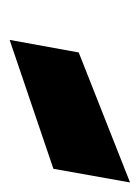

<svg xmlns="http://www.w3.org/2000/svg" viewBox="36 -936 298 411"><g transform="rotate(90 185.5 -731.0)"><path d="M92.8 -750 371.1 -859.9 341.8 -695.8 65.9 -602.1Z"/></g></svg>

Font: SVN-Poppins Black
Style: Italic
Weight: 900
Italic angle: -10°
Designer: Ninad Kale (Devanagari), Jonny Pinhorn (Latin)
Foundry: Indian Type Foundry
Version: Version 3.002 2017